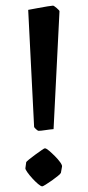

<svg xmlns="http://www.w3.org/2000/svg" viewBox="-20 -649 311 681"><path d="M80 -614Q96 -617 115 -620.5Q134 -624 149 -626.5Q164 -629 168 -629Q171 -629 181 -620.5Q191 -612 191 -609L170 -191Q157 -190 141 -187.5Q125 -185 117 -185Q114 -185 107.5 -191Q101 -197 101 -199ZM73 -74Q74 -76 83 -83.5Q92 -91 104.5 -100Q117 -109 127 -116Q137 -123 139 -123Q144 -123 154 -114.5Q164 -106 175 -95Q186 -84 193.5 -73.5Q201 -63 200 -58L196 -36Q195 -33 186 -25.5Q177 -18 165 -9.5Q153 -1 142.5 5.5Q132 12 130 12Q125 12 115 3.5Q105 -5 94.5 -16.5Q84 -28 77 -38Q70 -48 70 -52Z"/></svg>

Font: Grenze Gotisch Medium
Style: Regular
Weight: 500
Designer: Renata Polastri
Foundry: Omnibus-Type
Version: Version 1.001